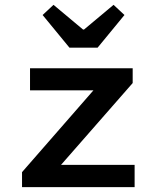

<svg xmlns="http://www.w3.org/2000/svg" viewBox="-20 -773 640 793"><path d="M71 0V-62L366 -400H104V-491H528V-430L232 -92H536V0ZM267 -576 156 -711 201 -753 323 -651H327L449 -753L494 -711L383 -576Z"/></svg>

Font: Source Code Pro Semibold
Style: Regular
Weight: 600
Monospace: yes
Designer: Paul D. Hunt, Teo Tuominen
Foundry: Adobe Systems Incorporated
Version: Version 2.030;PS 1.000;hotconv 16.6.51;makeotf.lib2.5.65220